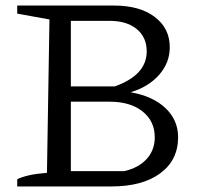

<svg xmlns="http://www.w3.org/2000/svg" viewBox="-20 -671 728 691"><path d="M450 -339Q530 -325 575.5 -282Q621 -239 621 -177Q621 -95 557 -47.5Q493 0 381 0H42V-26Q58 -34 84 -40Q110 -46 149 -49L158 -601L42 -622V-651H391Q483 -651 537 -610Q591 -569 591 -501Q591 -445 552.5 -401.5Q514 -358 450 -339ZM235 -21 201 -55H427Q479 -67 508 -99Q537 -131 537 -177Q537 -235 493 -270Q449 -305 375 -305H226V-360H393Q508 -401 508 -486Q508 -537 472 -566.5Q436 -596 374 -596H201L235 -630Z"/></svg>

Font: Piazzolla 24pt
Style: Regular
Weight: 400
Designer: Juan Pablo del Peral
Foundry: Huerta Tipografica
Version: Version 2.005